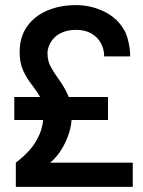

<svg xmlns="http://www.w3.org/2000/svg" viewBox="-20 -732 562 752"><path d="M42 0V-95Q69 -115 94 -142Q119 -169 135 -206.5Q151 -244 151 -292Q151 -327 137 -352Q123 -377 104 -401Q85 -425 71 -455Q57 -485 57 -528Q57 -588 86.5 -629Q116 -670 166 -691Q216 -712 277 -712Q336 -712 387.5 -687Q439 -662 466 -615Q474 -602 479 -584.5Q484 -567 487 -548Q490 -529 490 -511H388Q388 -539 375.5 -562.5Q363 -586 338.5 -600.5Q314 -615 278 -615Q249 -615 227.5 -606.5Q206 -598 192.5 -584Q179 -570 172.5 -554Q166 -538 166 -523Q166 -492 180.5 -467Q195 -442 213.5 -416.5Q232 -391 246.5 -358.5Q261 -326 261 -281Q261 -244 251 -213Q241 -182 227.5 -158Q214 -134 199.5 -117.5Q185 -101 176 -95H500V0ZM36 -262V-352H403V-262Z"/></svg>

Font: Inclusive Sans Medium
Style: Regular
Weight: 500
Designer: Olivia King
Foundry: Olivia King
Version: Version 2.004